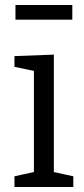

<svg xmlns="http://www.w3.org/2000/svg" viewBox="-20 -750 338 770"><path d="M270 -730V-671H42V-730ZM196 -51 187 -62 274 -43V0H38V-43L125 -62L116 -51V-473L124 -464L38 -482V-525L196 -531Z"/></svg>

Font: Pack4
Style: Regular
Weight: 400
Version: Version 2.002